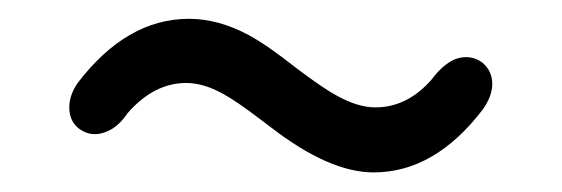

<svg xmlns="http://www.w3.org/2000/svg" viewBox="-20 -459 582 199"><path d="M367.2 -280.3Q321.3 -280.3 260.7 -327.1Q256.8 -330.1 249 -335.9Q224.6 -354.5 211.9 -361.3Q191.4 -373 172.9 -373Q139.6 -373 112.3 -341.8Q102.5 -327.1 89.8 -322.3Q75.2 -316.4 62.5 -325.2Q51.8 -333 51.8 -347.7Q51.8 -360.4 60.5 -373Q111.3 -439.5 175.8 -439.5Q206.1 -439.5 237.3 -422.9Q255.9 -413.1 288.1 -387.7Q315.4 -367.2 328.1 -360.4Q350.6 -347.7 369.1 -347.7Q402.3 -347.7 427.7 -377Q438.5 -391.6 451.2 -397.5Q466.8 -403.3 479.5 -394.5Q490.2 -385.7 490.2 -372.1Q490.2 -359.4 480.5 -345.7Q430.7 -280.3 367.2 -280.3Z"/></svg>

Font: Bpmf GenSen Rounded R
Style: R
Weight: 400
Foundry: But Ko
Version: Version 1.320